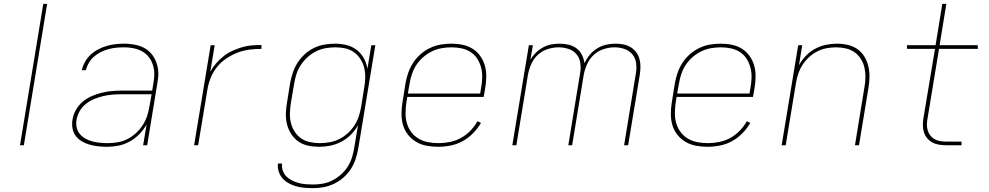

<svg xmlns="http://www.w3.org/2000/svg" viewBox="-20 -755 5140 998"><path d="M84 0 205 -735H225L104 0Z M537 8Q514 8 491 5.5Q468 3 446.5 -3Q425 -9 406 -20Q387 -31 374 -48Q361 -65 357 -87.5Q353 -110 357 -134Q361 -159 374.5 -183.5Q388 -208 409.5 -226Q431 -244 456 -255Q481 -266 507 -272.5Q533 -279 559 -281.5Q585 -284 611 -284H771L778 -326Q780 -337 781 -348Q782 -359 782 -369V-370Q782 -401 770.5 -429Q759 -457 737 -475.5Q715 -494 685.5 -501.5Q656 -509 624 -509Q604 -509 584 -507Q564 -505 543.5 -499.5Q523 -494 504 -484.5Q485 -475 469 -461Q453 -447 442 -428.5Q431 -410 426 -390H405Q410 -412 422 -433.5Q434 -455 452 -471.5Q470 -488 491.5 -499Q513 -510 535.5 -516.5Q558 -523 580.5 -525.5Q603 -528 626 -528Q661 -528 694.5 -519.5Q728 -511 752.5 -490Q777 -469 790 -437.5Q803 -406 803 -372Q803 -359 801.5 -347Q800 -335 798 -323L745 0H724L742 -108Q727 -81 704 -57.5Q681 -34 653.5 -19Q626 -4 596 2Q566 8 537 8ZM541 -11Q566 -11 592 -15.5Q618 -20 642 -32Q666 -44 686.5 -63Q707 -82 722 -105Q737 -128 745 -153Q753 -178 757 -203L768 -265H611Q588 -265 564 -263Q540 -261 516.5 -255.5Q493 -250 470 -240.5Q447 -231 427 -215.5Q407 -200 394.5 -178Q382 -156 378 -133Q374 -112 378.5 -92.5Q383 -73 395 -58.5Q407 -44 424 -34.5Q441 -25 460 -20Q479 -15 499.5 -13Q520 -11 541 -11Z M989 0 1075 -520H1096L1073 -382Q1086 -406 1104 -426.5Q1122 -447 1143 -463.5Q1164 -480 1188.5 -491Q1213 -502 1238 -509.5Q1263 -517 1288.5 -519Q1314 -521 1339 -521V-501Q1308 -501 1276.5 -497Q1245 -493 1215 -481.5Q1185 -470 1156.5 -451Q1128 -432 1107.5 -406Q1087 -380 1075 -350Q1063 -320 1058 -289L1010 0Z M1607 223Q1585 223 1562.5 221Q1540 219 1520 213.5Q1500 208 1481.5 198Q1463 188 1449.5 173Q1436 158 1429 137.5Q1422 117 1425 95H1446Q1444 114 1450 132Q1456 150 1469 162.5Q1482 175 1498 183Q1514 191 1532 196Q1550 201 1569.5 202.5Q1589 204 1608 204Q1633 204 1658 199.5Q1683 195 1707 183Q1731 171 1751.5 153Q1772 135 1786.5 112.5Q1801 90 1809 65Q1817 40 1821 15L1841 -105Q1827 -78 1804.5 -55.5Q1782 -33 1754.5 -18.5Q1727 -4 1697.5 2Q1668 8 1639 8Q1609 8 1581 2Q1553 -4 1531 -19.5Q1509 -35 1494 -58Q1479 -81 1472 -108.5Q1465 -136 1466 -165Q1467 -194 1472 -223L1488 -323Q1493 -350 1502 -377Q1511 -404 1526.5 -428.5Q1542 -453 1564 -473Q1586 -493 1611.5 -505.5Q1637 -518 1665 -523Q1693 -528 1720 -528Q1751 -528 1780.5 -521Q1810 -514 1833 -496.5Q1856 -479 1870.5 -453.5Q1885 -428 1890 -398L1910 -520H1931L1842 18Q1837 46 1828 73Q1819 100 1803 124.5Q1787 149 1764.5 168.5Q1742 188 1715.5 200.5Q1689 213 1661.5 218Q1634 223 1607 223ZM1643 -11Q1668 -11 1693 -15.5Q1718 -20 1742 -31.5Q1766 -43 1786.5 -61.5Q1807 -80 1821.5 -102Q1836 -124 1844.5 -149Q1853 -174 1857 -199L1873 -299Q1878 -325 1878.5 -351.5Q1879 -378 1873 -402.5Q1867 -427 1853.5 -448Q1840 -469 1820 -483.5Q1800 -498 1775 -503.5Q1750 -509 1723 -509Q1698 -509 1672.5 -504.5Q1647 -500 1623.5 -488.5Q1600 -477 1579.5 -458.5Q1559 -440 1544 -417.5Q1529 -395 1521 -370Q1513 -345 1509 -320L1492 -220Q1488 -194 1487 -167.5Q1486 -141 1492 -116.5Q1498 -92 1511.5 -71Q1525 -50 1545 -36Q1565 -22 1590.5 -16.5Q1616 -11 1643 -11Z M2257 8Q2227 8 2197.5 2.5Q2168 -3 2143.5 -17.5Q2119 -32 2101 -54.5Q2083 -77 2075 -104.5Q2067 -132 2067 -162.5Q2067 -193 2072 -223L2088 -323Q2093 -351 2102.5 -378Q2112 -405 2128 -429.5Q2144 -454 2167 -474Q2190 -494 2217 -506.5Q2244 -519 2272 -523.5Q2300 -528 2327 -528Q2357 -528 2385.5 -522Q2414 -516 2437.5 -501Q2461 -486 2477 -463Q2493 -440 2500.5 -413Q2508 -386 2507.5 -356Q2507 -326 2502 -297L2494 -251H2097L2092 -220Q2088 -193 2088 -165.5Q2088 -138 2095.5 -113Q2103 -88 2118.5 -67.5Q2134 -47 2156.5 -34Q2179 -21 2205.5 -16Q2232 -11 2260 -11Q2289 -11 2318.5 -17Q2348 -23 2375 -37.5Q2402 -52 2424.5 -75Q2447 -98 2462 -125L2480 -116Q2463 -87 2438.5 -62Q2414 -37 2384.5 -21Q2355 -5 2322 1.5Q2289 8 2257 8ZM2476 -269 2481 -300Q2486 -326 2486.5 -353Q2487 -380 2480.5 -404.5Q2474 -429 2460.5 -450Q2447 -471 2426 -484.5Q2405 -498 2379.5 -503.5Q2354 -509 2327 -509Q2302 -509 2276 -504.5Q2250 -500 2226 -488.5Q2202 -477 2181 -459Q2160 -441 2145 -418.5Q2130 -396 2121.5 -370.5Q2113 -345 2109 -320L2100 -269Z M2643 0 2729 -520H2750L2737 -445Q2749 -465 2766 -481.5Q2783 -498 2803.5 -509Q2824 -520 2845.5 -524Q2867 -528 2889 -528Q2913 -528 2936 -522.5Q2959 -517 2977 -503.5Q2995 -490 3005 -469.5Q3015 -449 3018 -426Q3028 -449 3045 -469.5Q3062 -490 3084 -503.5Q3106 -517 3130.5 -522.5Q3155 -528 3179 -528H3180Q3200 -528 3220.5 -524Q3241 -520 3257.5 -510Q3274 -500 3286 -484.5Q3298 -469 3303.5 -450Q3309 -431 3309 -410.5Q3309 -390 3306 -369L3245 0H3224L3285 -372Q3290 -400 3286.5 -426.5Q3283 -453 3267 -472.5Q3251 -492 3226 -500.5Q3201 -509 3174 -509Q3146 -509 3117 -499.5Q3088 -490 3066 -469.5Q3044 -449 3031.5 -421Q3019 -393 3014 -365L2954 0H2934L2995 -372Q3000 -400 2996.5 -426.5Q2993 -453 2977 -472.5Q2961 -492 2935.5 -500.5Q2910 -509 2883 -509Q2855 -509 2826 -499.5Q2797 -490 2775 -469.5Q2753 -449 2741 -421Q2729 -393 2724 -365L2664 0Z M3657 8Q3627 8 3597.5 2.5Q3568 -3 3543.5 -17.5Q3519 -32 3501 -54.5Q3483 -77 3475 -104.5Q3467 -132 3467 -162.5Q3467 -193 3472 -223L3488 -323Q3493 -351 3502.5 -378Q3512 -405 3528 -429.5Q3544 -454 3567 -474Q3590 -494 3617 -506.5Q3644 -519 3672 -523.5Q3700 -528 3727 -528Q3757 -528 3785.5 -522Q3814 -516 3837.5 -501Q3861 -486 3877 -463Q3893 -440 3900.5 -413Q3908 -386 3907.5 -356Q3907 -326 3902 -297L3894 -251H3497L3492 -220Q3488 -193 3488 -165.5Q3488 -138 3495.5 -113Q3503 -88 3518.5 -67.5Q3534 -47 3556.5 -34Q3579 -21 3605.5 -16Q3632 -11 3660 -11Q3689 -11 3718.5 -17Q3748 -23 3775 -37.5Q3802 -52 3824.5 -75Q3847 -98 3862 -125L3880 -116Q3863 -87 3838.5 -62Q3814 -37 3784.5 -21Q3755 -5 3722 1.5Q3689 8 3657 8ZM3876 -269 3881 -300Q3886 -326 3886.5 -353Q3887 -380 3880.5 -404.5Q3874 -429 3860.5 -450Q3847 -471 3826 -484.5Q3805 -498 3779.5 -503.5Q3754 -509 3727 -509Q3702 -509 3676 -504.5Q3650 -500 3626 -488.5Q3602 -477 3581 -459Q3560 -441 3545 -418.5Q3530 -396 3521.5 -370.5Q3513 -345 3509 -320L3500 -269Z M4043 0 4129 -520H4150L4133 -416Q4147 -442 4168.5 -464.5Q4190 -487 4217 -501.5Q4244 -516 4273 -522Q4302 -528 4330 -528Q4359 -528 4387 -521.5Q4415 -515 4437 -499.5Q4459 -484 4473 -461Q4487 -438 4493.5 -411Q4500 -384 4499.5 -355Q4499 -326 4494 -297L4445 0H4424L4473 -300Q4478 -326 4478.5 -352Q4479 -378 4473.5 -402.5Q4468 -427 4455 -448Q4442 -469 4422.5 -483Q4403 -497 4378 -503Q4353 -509 4327 -509Q4303 -509 4277.5 -504.5Q4252 -500 4228.5 -488Q4205 -476 4185 -457.5Q4165 -439 4151 -417Q4137 -395 4129 -370.5Q4121 -346 4117 -321L4064 0Z M4978 0H4898Q4879 0 4860.5 -3Q4842 -6 4826.5 -14.5Q4811 -23 4799.5 -36.5Q4788 -50 4782.5 -67.5Q4777 -85 4777 -103.5Q4777 -122 4780 -141L4840 -501H4695L4694 -520H4843L4878 -735H4899L4864 -520H5062L5063 -501H4861L4801 -138Q4798 -122 4798 -106.5Q4798 -91 4802.5 -76.5Q4807 -62 4816 -50.5Q4825 -39 4838 -31.5Q4851 -24 4866.5 -21.5Q4882 -19 4898 -19H4978Z"/></svg>

Font: Iosevka Aile Thin
Style: Italic
Weight: 100
Italic angle: -9°
Designer: Belleve Invis
Foundry: Belleve Invis
Version: Version 31.1.0; ttfautohint (v1.8.4)